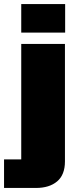

<svg xmlns="http://www.w3.org/2000/svg" viewBox="-66 -762 381 949"><path d="M-46 167V26H39V-545H255V36Q255 102 216.5 134.5Q178 167 112 167ZM39 -601V-742H256V-601Z"/></svg>

Font: Hubot Sans Condensed ExtraLight Black
Style: Regular
Weight: 900
Version: Version 2.000